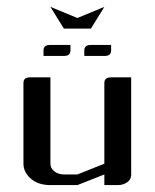

<svg xmlns="http://www.w3.org/2000/svg" viewBox="-20 -536 448 556"><path d="M47.9 -62V-295.9Q47.9 -312 66.9 -312H126V-62Q126 -48.8 137.2 -40Q148.9 -30.8 165 -30.8H204.1L282.2 -62V-295.9Q282.2 -312 301.8 -312H359.9V-30.8Q359.9 -16.6 349.1 -8.8Q337.4 0 320.8 0H282.2V-30.8L204.1 0H126Q91.3 0 69.8 -18.1Q47.9 -37.1 47.9 -62ZM106 -374V-390.1Q106 -405.8 125 -405.8H184.1V-390.1Q184.1 -374 165 -374ZM224.1 -374V-390.1Q224.1 -405.8 243.2 -405.8H301.8V-390.1Q301.8 -374 283.2 -374ZM126 -516.1 204.1 -483.9 282.2 -516.1 243.2 -453.1H165Z"/></svg>

Font: Hhenum
Style: Regular
Weight: 400
Designer: T. Christopher White
Version: Version 1.0